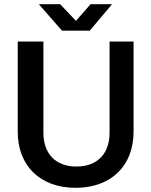

<svg xmlns="http://www.w3.org/2000/svg" viewBox="-20 -886 725 920"><path d="M342 14C512 14 620 -91 620 -255V-687H505V-250C505 -149 446 -88 346 -88C247 -88 188 -149 188 -250V-687H65V-255C65 -91 173 14 342 14ZM277 -739H410L517 -866H414L344 -786L268 -866H166Z"/></svg>

Font: Ronzino Medium
Style: Regular
Weight: 500
Designer: Nunzio Mazzaferro
Foundry: Collletttivo
Version: Version 1.000;Glyphs 3.3 (3337)